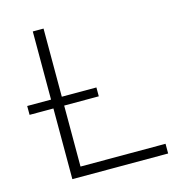

<svg xmlns="http://www.w3.org/2000/svg" viewBox="-105 -789 803 879"><g transform="rotate(-15 296.5 -350.0)"><path d="M130 0V-700H181V-46H584V0ZM17 -335V-377H345V-335Z"/></g></svg>

Font: Montserrat Thin Light
Style: Regular
Weight: 300
Version: Version 9.000